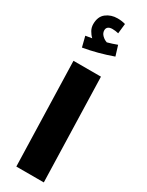

<svg xmlns="http://www.w3.org/2000/svg" viewBox="-258 -1041 822 1077"><g transform="rotate(30 153.0 -502.0)"><path d="M55 -674H233L252 0H74ZM247 -812Q152 -778 59 -762L42 -829L83 -836Q68 -850 58 -868.5Q48 -887 48 -908Q48 -957 78.5 -980.5Q109 -1004 151 -1004Q179 -1004 202 -997L195 -933Q175 -938 156 -938Q138 -938 128.5 -930.5Q119 -923 119 -909Q119 -891 133 -877Q147 -863 165 -857Q195 -865 227 -877Z"/></g></svg>

Font: Noto Sans Arabic CondBlack
Style: Regular
Weight: 900
Width: 3
Designer: Nadine Chahine
Foundry: Monotype Imaging Inc.
Version: Version 1.001